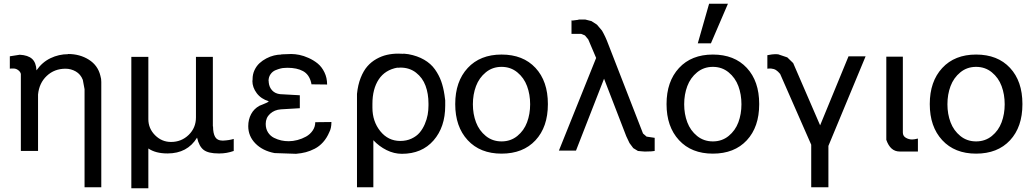

<svg xmlns="http://www.w3.org/2000/svg" viewBox="-20 -802 5491 1020"><path d="M341.8 -514.2V-515.1Q404.3 -515.1 452.1 -484.9Q500 -454.6 513.2 -399.9L517.1 -382.8Q517.1 -380.4 517.6 -374.5Q518.1 -368.7 518.1 -366.2V192.9H429.2V-328.1L419.9 -377.9Q408.2 -407.7 382.6 -422.4Q356.9 -437 328.1 -437Q269 -437 228.5 -398.9Q188 -360.8 182.1 -299.8V0H90.8V-409.2Q88.4 -420.4 76.9 -429.2Q65.4 -438 51.8 -438H39.1Q37.6 -438 35.6 -437.5Q33.7 -437 32.2 -437V-502.9L85 -511.2Q128.9 -508.8 150.4 -489.3Q171.9 -469.7 173.8 -428.2Q204.1 -471.7 248.3 -492.9Q292.5 -514.2 341.8 -514.2Z M1110.8 -130.9 1111.8 -129.9Q1111.8 -93.8 1123 -74.5Q1134.3 -55.2 1161.1 -55.2H1167Q1197.3 -56.6 1221.7 -64V0Q1184.1 13.2 1147 13.2H1141.1Q1086.9 13.2 1062.3 -5.4Q1037.6 -23.9 1026.9 -70.8Q975.6 13.2 870.1 13.2Q806.6 13.2 768.1 -13.2V198.2H677.7V-500H768.1V-168.9Q768.1 -119.6 803.7 -83.7Q839.4 -47.9 888.7 -47.9Q943.8 -47.9 982.4 -85.4Q1021 -123 1021 -178.2V-500H1110.8Z M1474.6 -512.2V-513.2Q1482.9 -513.2 1501 -514.2Q1519 -515.1 1526.9 -515.1Q1546.9 -515.1 1570.1 -510.5Q1593.3 -505.9 1619.9 -493.9Q1646.5 -481.9 1668 -464.4Q1689.5 -446.8 1703.6 -417.7Q1717.8 -388.7 1717.8 -353L1634.8 -354Q1634.8 -357.9 1632.8 -363.8Q1622.1 -406.7 1589.8 -424.3Q1557.6 -441.9 1506.8 -441.9Q1493.7 -441.9 1488.8 -440.9Q1481.9 -440.9 1470.7 -438.2Q1459.5 -435.5 1443.8 -429.2Q1428.2 -422.9 1417.5 -408Q1406.7 -393.1 1406.7 -372.1Q1406.7 -369.1 1407.7 -368.2V-363.8Q1410.2 -338.4 1426 -321.5Q1441.9 -304.7 1467.8 -301.8L1572.8 -295.9V-227.1L1472.7 -221.2Q1438 -218.8 1414.8 -197.5Q1391.6 -176.3 1391.6 -144Q1391.6 -117.7 1403.8 -98.6Q1416 -79.6 1435.5 -69.8Q1455.1 -60.1 1474.4 -55.9Q1493.7 -51.8 1513.7 -51.8Q1536.1 -51.8 1560.3 -58.1Q1584.5 -64.5 1606 -76.4Q1627.4 -88.4 1641.1 -108.4Q1654.8 -128.4 1654.8 -152.8L1740.7 -153.8Q1740.7 -120.6 1729.5 -100.1Q1716.3 -68.8 1696.3 -46.6Q1676.3 -24.4 1652.1 -12Q1627.9 0.5 1604.5 6.6Q1581.1 12.7 1552.7 15.1L1438.5 11.2Q1375 -1 1336.9 -39.8Q1298.8 -78.6 1298.8 -131.8Q1298.8 -167 1314 -195.6Q1329.1 -224.1 1358.4 -240.2Q1362.8 -242.2 1376 -247.3Q1389.2 -252.4 1397.7 -256.6Q1406.2 -260.7 1407.7 -264.2Q1366.7 -276.4 1343.8 -307.1Q1320.8 -337.9 1320.8 -372.1Q1320.8 -376 1321.8 -377V-381.8Q1321.8 -407.2 1332 -429.2Q1342.3 -451.2 1358.4 -466.1Q1374.5 -481 1395 -491.7Q1415.5 -502.4 1435.8 -507.3Q1456.1 -512.2 1474.6 -512.2Z M2092.3 -441.9V-442.9Q2025.9 -431.2 1992.2 -380.4Q1958.5 -329.6 1958.5 -250V-230Q1958.5 -157.2 2000.2 -105.2Q2042 -53.2 2106.4 -53.2Q2139.6 -53.2 2166.3 -65.7Q2192.9 -78.1 2209.2 -97.4Q2225.6 -116.7 2236.6 -142.3Q2247.6 -168 2252 -192.4Q2256.3 -216.8 2256.3 -241.2V-252Q2256.3 -304.2 2240.7 -346.4Q2225.1 -388.7 2190.4 -415.8Q2155.8 -442.9 2107.4 -442.9Q2105 -442.9 2099.9 -442.4Q2094.7 -441.9 2092.3 -441.9ZM2123.5 -516.1V-517.1L2149.4 -514.2Q2197.8 -505.4 2233.4 -484.6Q2269 -463.9 2290.5 -433.6Q2312 -403.3 2323.7 -370.6Q2335.4 -337.9 2341.3 -297.9L2345.2 -269V-240.2Q2345.2 -127 2283.2 -55.9Q2221.2 15.1 2115.2 15.1Q2073.2 15.1 2033.7 -4.6Q1994.1 -24.4 1963.4 -57.1V192.9H1876.5V-303.2Q1881.3 -351.1 1896.2 -388.7Q1911.1 -426.3 1931.9 -450Q1952.6 -473.6 1980.2 -489Q2007.8 -504.4 2036.1 -510.7Q2064.5 -517.1 2096.2 -517.1Q2114.7 -517.1 2123.5 -516.1Z M2796.4 -248Q2796.4 -300.3 2780 -344.5Q2763.7 -388.7 2728.3 -417.7Q2692.9 -446.8 2644.5 -446.8Q2596.2 -446.8 2560.8 -417.7Q2525.4 -388.7 2508.8 -344.5Q2492.2 -300.3 2492.2 -248Q2492.2 -196.3 2508.8 -152.3Q2525.4 -108.4 2560.8 -79.6Q2596.2 -50.8 2644.5 -50.8Q2692.9 -50.8 2728.3 -79.6Q2763.7 -108.4 2780 -152.3Q2796.4 -196.3 2796.4 -248ZM2890.6 -250V-248Q2890.6 -127.4 2824.7 -56.6Q2758.8 14.2 2644.5 14.2Q2530.8 14.2 2464.6 -57.4Q2398.4 -128.9 2398.4 -249Q2398.4 -369.1 2464.6 -440.7Q2530.8 -512.2 2644.5 -512.2Q2758.8 -512.2 2824.7 -441.4Q2890.6 -370.6 2890.6 -250Z M3053.2 -696.8V-698.2H3089.4L3122.1 -689.9L3151.4 -670.9L3178.2 -639.2Q3197.3 -606 3210.9 -568.8L3396 -92.8L3415 -76.2L3458 -69.8V0Q3442.9 2.9 3413.1 2.9H3402.3Q3400.4 2.9 3396.2 2.4Q3392.1 2 3390.1 2L3369.1 0L3344.2 -15.1L3324.2 -42L3307.1 -78.1L3189 -383.8L3040 -2H2949.2L3147 -494.1L3105 -592.8L3087.4 -613.8L3067.4 -622.1H3016.1V-693.8Q3017.1 -693.8 3019 -693.4Q3021 -692.9 3022 -692.9Q3025.4 -692.9 3036.4 -694.8Q3047.4 -696.8 3053.2 -696.8Z M3918.9 -248Q3918.9 -300.3 3902.6 -344.5Q3886.2 -388.7 3850.8 -417.7Q3815.4 -446.8 3767.1 -446.8Q3718.8 -446.8 3683.3 -417.7Q3647.9 -388.7 3631.3 -344.5Q3614.7 -300.3 3614.7 -248Q3614.7 -196.3 3631.3 -152.3Q3647.9 -108.4 3683.3 -79.6Q3718.8 -50.8 3767.1 -50.8Q3815.4 -50.8 3850.8 -79.6Q3886.2 -108.4 3902.6 -152.3Q3918.9 -196.3 3918.9 -248ZM4013.2 -250V-248Q4013.2 -127.4 3947.3 -56.6Q3881.3 14.2 3767.1 14.2Q3653.3 14.2 3587.2 -57.4Q3521 -128.9 3521 -249Q3521 -369.1 3587.2 -440.7Q3653.3 -512.2 3767.1 -512.2Q3881.3 -512.2 3947.3 -441.4Q4013.2 -370.6 4013.2 -250ZM3847.2 -782.2 3756.8 -571.8H3687L3747.1 -782.2Z M4111.8 -513.2V-514.2L4162.6 -497.1L4193.8 -466.8L4336.9 -136.2L4487.8 -502.9H4578.6L4380.9 -26.9V192.9H4289.6V-33.2L4124.5 -409.2Q4112.8 -423.3 4102.3 -429.9Q4091.8 -436.5 4075.7 -438H4066.9Q4064.9 -438 4061.5 -437.5Q4058.1 -437 4056.6 -437V-508.8Q4084.5 -514.2 4097.7 -514.2H4104.5Q4107.4 -513.2 4111.8 -513.2Z M4688.5 -59.1V-501H4776.4V-98.1Q4776.4 -79.6 4792 -70.3Q4807.6 -61 4825.7 -61Q4836.9 -61 4856.4 -65.9V2.9H4759.3Q4710 2.9 4688.5 -59.1Z M5317.4 -248Q5317.4 -300.3 5301 -344.5Q5284.7 -388.7 5249.3 -417.7Q5213.9 -446.8 5165.5 -446.8Q5117.2 -446.8 5081.8 -417.7Q5046.4 -388.7 5029.8 -344.5Q5013.2 -300.3 5013.2 -248Q5013.2 -196.3 5029.8 -152.3Q5046.4 -108.4 5081.8 -79.6Q5117.2 -50.8 5165.5 -50.8Q5213.9 -50.8 5249.3 -79.6Q5284.7 -108.4 5301 -152.3Q5317.4 -196.3 5317.4 -248ZM5411.6 -250V-248Q5411.6 -127.4 5345.7 -56.6Q5279.8 14.2 5165.5 14.2Q5051.8 14.2 4985.6 -57.4Q4919.4 -128.9 4919.4 -249Q4919.4 -369.1 4985.6 -440.7Q5051.8 -512.2 5165.5 -512.2Q5279.8 -512.2 5345.7 -441.4Q5411.6 -370.6 5411.6 -250Z"/></svg>

Font: Perun
Style: Regular
Weight: 400
Version: Version 1.0000